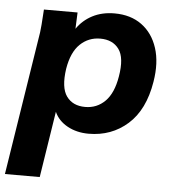

<svg xmlns="http://www.w3.org/2000/svg" viewBox="-56 -566 756 830"><g transform="rotate(5 321.5 -150.5)"><path d="M-4 216 89 -375Q95 -407 97.5 -440.5Q100 -474 102 -507H248L245 -436Q271 -474 312.5 -495.5Q354 -517 408 -517Q478 -517 526 -482Q574 -447 594.5 -384Q615 -321 601 -237Q581 -114 510.5 -51.5Q440 11 341 11Q289 11 249 -11Q209 -33 192 -71L147 216ZM316 -103Q367 -103 402.5 -138.5Q438 -174 450 -247Q464 -329 437 -366Q410 -403 356 -403Q305 -403 268.5 -368Q232 -333 220 -260Q208 -178 235 -140.5Q262 -103 316 -103Z"/></g></svg>

Font: Mulish ExtraBold
Style: Italic
Weight: 800
Italic angle: -9°
Designer: Vernon Adams
Foundry: Vernon Adams
Version: Version 3.603; ttfautohint (v1.8.3)